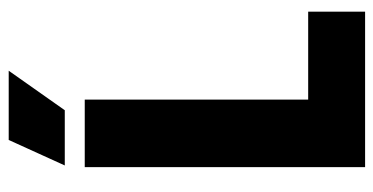

<svg xmlns="http://www.w3.org/2000/svg" viewBox="-234 -646 879 452"><g transform="rotate(-90 206.0 -419.5)"><path d="M39 0V-660H198V0ZM67 0V-134H405V0ZM173 -707H43L103 -839H266Z"/></g></svg>

Font: Bricolage Grotesque 72pt SemiCondensed ExtraBold
Style: Regular
Weight: 800
Width: 4
Designer: Mathieu Triay
Foundry: Atelier Triay
Version: Version 1.001;gftools[0.9.33.dev8+g029e19f]